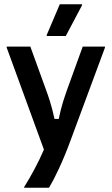

<svg xmlns="http://www.w3.org/2000/svg" viewBox="-20 -720 528 907"><path d="M290.8 -550 367.5 -695V-700H262.5L200.8 -555V-550ZM211.7 166.7C238.3 122.5 276.7 43.3 313.3 -56.7L475.8 -495V-500H370.8L298.3 -300C285 -261.7 270.8 -223.3 257.5 -158.3H237.5C223.3 -223.3 210 -261.7 195.8 -300L123.3 -500H11.7V-495L187.5 -13.3C160.8 49.2 124.2 115.8 94.2 163.3V166.7Z"/></svg>

Font: Familjen Grotesk Medium
Style: Regular
Weight: 500
Designer: Anders Wikstroem, Jonas Baeckman, Matilda Gysing, Kristian Moeller
Foundry: Familjen STHLM AB
Version: Version 2.000